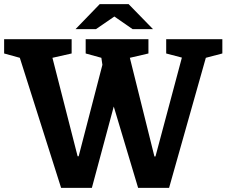

<svg xmlns="http://www.w3.org/2000/svg" viewBox="-35 -910 1097 930"><path d="M846 -631 718 -152H713L594 -630L684 -651V-720H380V-651L456 -630L461 -596L346 -153H341L219 -630L312 -651V-720H-15V-651L61 -630L261 0H410L516 -394L634 0H784L962 -630L1042 -651V-720H770V-651ZM706 -769 588 -890H448L331 -769H430L519 -830L607 -769Z"/></svg>

Font: GradeGX
Style: Regular
Weight: 100
Width: 1
Designer: Adam Twardoch
Foundry: Adam Twardoch
Version: Version 2.002; DEVELOPMENT